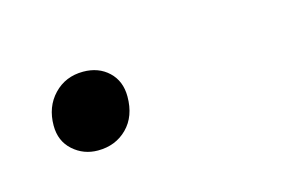

<svg xmlns="http://www.w3.org/2000/svg" viewBox="-30 -113 257 168"><g transform="rotate(-15 98.5 -29.0)"><path d="M45 6Q32 6 22.5 -2.5Q13 -11 13 -25Q13 -42 23.5 -53Q34 -64 50 -64Q64 -64 73 -55.5Q82 -47 82 -33Q82 -15 71.5 -4.5Q61 6 45 6Z"/></g></svg>

Font: Kantumruy Pro ExtraLight
Style: Italic
Weight: 250
Italic angle: -13°
Version: Version 1.002